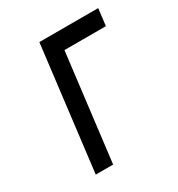

<svg xmlns="http://www.w3.org/2000/svg" viewBox="-125 -567 601 650"><g transform="rotate(-30 176.0 -242.0)"><path d="M344 -418 352 -484H122L63 0H131L182 -418Z"/></g></svg>

Font: Gamestation Condensed
Style: Italic
Weight: 400
Width: 3
Designer: Jonas Hecksher
Foundry: Jonas Hecksher, Playtypeª, e-types AS
Version: Version 1.003